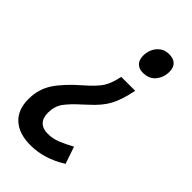

<svg xmlns="http://www.w3.org/2000/svg" viewBox="-263 -612 868 868"><g transform="rotate(45 171.0 -178.5)"><path d="M329 -491Q329 -454 307.5 -428Q286 -402 246 -402Q222 -402 207.5 -416.5Q193 -431 193 -457Q193 -495 215 -520.5Q237 -546 272 -546Q300 -546 314.5 -531.5Q329 -517 329 -491ZM175 -126 159 -111Q112 -69 91.5 -40.5Q71 -12 71 29Q71 62 88 79.5Q105 97 139 97Q168 97 197.5 85.5Q227 74 263 54L291 136Q207 189 119 189Q46 189 5.5 152.5Q-35 116 -35 48Q-35 -16 -2.5 -65Q30 -114 95 -170Q144 -213 162 -240.5Q180 -268 191 -320H280Q266 -250 244 -209Q222 -168 175 -126Z"/></g></svg>

Font: Noto Sans UI NarrowMedium
Style: Italic
Weight: 500
Width: 4
Italic angle: -12°
Designer: Monotype Design Team
Foundry: Monotype Imaging Inc.
Version: Version 1.001